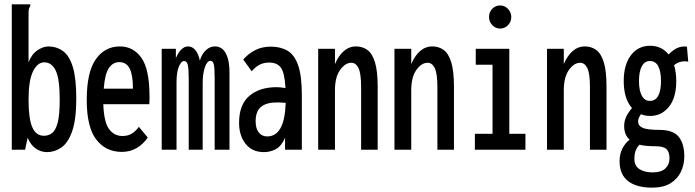

<svg xmlns="http://www.w3.org/2000/svg" viewBox="-20 -687 3190 881"><path d="M196 11Q168 11 144 -5.5Q120 -22 107 -55L95 0H34V-667H119V-659Q114 -653 112.5 -645.5Q111 -638 111 -622V-401Q125 -438 151.5 -456Q178 -474 203 -474Q242 -473 270.5 -451.5Q299 -430 314.5 -378.5Q330 -327 330 -235Q330 -140 311.5 -86Q293 -32 262 -10.5Q231 11 196 11ZM182 -64Q202 -64 218.5 -76Q235 -88 244.5 -123.5Q254 -159 254 -229Q254 -326 235.5 -363.5Q217 -401 183 -401Q152 -401 131.5 -359.5Q111 -318 111 -229Q111 -143 128 -103.5Q145 -64 182 -64Z M539 10Q465 10 421.5 -47Q378 -104 378 -228Q378 -356 419.5 -415Q461 -474 530 -474Q592 -474 629 -421.5Q666 -369 666 -245Q666 -235 666 -226.5Q666 -218 665 -209H454Q457 -126 480.5 -94.5Q504 -63 542 -63Q567 -63 585 -74Q603 -85 617 -105L658 -56Q637 -25 607 -7.5Q577 10 539 10ZM456 -280H590Q590 -343 575 -372.5Q560 -402 527 -402Q498 -402 479.5 -374.5Q461 -347 456 -280Z M722 0V-463H787V-420Q797 -445 811.5 -459.5Q826 -474 843 -474Q863 -474 877 -456.5Q891 -439 897 -409Q906 -439 924.5 -456.5Q943 -474 966 -474Q1000 -474 1017 -440.5Q1034 -407 1033 -349V0H965V-327Q965 -379 960.5 -393.5Q956 -408 946 -408Q930 -408 920 -378Q910 -348 910 -306V0H846V-322Q846 -373 841.5 -390Q837 -407 824 -407Q812 -407 801 -382Q790 -357 790 -309V0Z M1191 11Q1137 11 1107 -27Q1077 -65 1077 -123Q1077 -207 1124 -247Q1171 -287 1249 -287Q1266 -287 1290 -283Q1286 -354 1268.5 -377Q1251 -400 1215 -400Q1192 -400 1173 -391Q1154 -382 1135 -360L1096 -414Q1121 -442 1152 -457.5Q1183 -473 1222 -473Q1267 -473 1299 -454.5Q1331 -436 1348 -387.5Q1365 -339 1365 -250V0H1288V-55Q1271 -16 1245.5 -2.5Q1220 11 1191 11ZM1153 -131Q1153 -97 1167.5 -79Q1182 -61 1206 -61Q1245 -61 1266.5 -98Q1288 -135 1291 -215Q1271 -217 1251 -217Q1202 -217 1177.5 -196.5Q1153 -176 1153 -131Z M1440 0V-463H1517V-393Q1533 -431 1557.5 -452.5Q1582 -474 1614 -474Q1643 -474 1665.5 -458Q1688 -442 1700.5 -401.5Q1713 -361 1713 -289V0H1637V-287Q1637 -350 1625 -374.5Q1613 -399 1592 -399Q1564 -399 1540.5 -366Q1517 -333 1517 -273V0Z M1790 0V-463H1867V-393Q1883 -431 1907.5 -452.5Q1932 -474 1964 -474Q1993 -474 2015.5 -458Q2038 -442 2050.5 -401.5Q2063 -361 2063 -289V0H1987V-287Q1987 -350 1975 -374.5Q1963 -399 1942 -399Q1914 -399 1890.5 -366Q1867 -333 1867 -273V0Z M2159 0V-73H2240V-390H2163V-463H2317V-73H2391V0ZM2275 -556Q2254 -556 2239 -571.5Q2224 -587 2224 -609Q2224 -631 2238.5 -646.5Q2253 -662 2275 -662Q2296 -662 2311 -646Q2326 -630 2326 -609Q2326 -587 2311 -571.5Q2296 -556 2275 -556Z M2490 0V-463H2567V-393Q2583 -431 2607.5 -452.5Q2632 -474 2664 -474Q2693 -474 2715.5 -458Q2738 -442 2750.5 -401.5Q2763 -361 2763 -289V0H2687V-287Q2687 -350 2675 -374.5Q2663 -399 2642 -399Q2614 -399 2590.5 -366Q2567 -333 2567 -273V0Z M2963 -155Q2940 -155 2921 -163Q2915 -154 2911.5 -146.5Q2908 -139 2908 -129Q2908 -110 2929 -100.5Q2950 -91 3006 -91Q3070 -91 3095 -58.5Q3120 -26 3120 30Q3120 68 3104.5 101Q3089 134 3056.5 154Q3024 174 2972 174Q2901 174 2862 144Q2823 114 2823 53Q2823 19 2836 -6Q2849 -31 2869 -46Q2844 -68 2844 -109Q2844 -132 2854 -152.5Q2864 -173 2880 -191Q2842 -234 2842 -315Q2842 -390 2875 -433.5Q2908 -477 2963 -477Q3016 -477 3048 -437Q3066 -456 3086 -466Q3106 -476 3132 -473L3138 -404Q3101 -411 3073 -388Q3083 -356 3083 -315Q3083 -238 3049 -196.5Q3015 -155 2963 -155ZM2962 -224Q2988 -224 3000.5 -248Q3013 -272 3013 -315Q3013 -359 3000.5 -383Q2988 -407 2962 -407Q2938 -407 2925 -383Q2912 -359 2912 -315Q2912 -272 2925 -248Q2938 -224 2962 -224ZM2891 43Q2891 74 2914 89Q2937 104 2975 104Q3014 104 3033 86Q3052 68 3052 40Q3052 10 3038 -3Q3024 -16 2987 -16Q2967 -16 2948.5 -17.5Q2930 -19 2914 -23Q2902 -10 2896.5 5Q2891 20 2891 43Z"/></svg>

Font: Inconsolata ExtraCondensed SemiBold
Style: Regular
Weight: 600
Width: 2
Monospace: yes
Designer: Raph Levien, Cyreal, Brenton Simpson
Foundry: Raph Levien, Cyreal, Google
Version: Version 3.001; ttfautohint (v1.8.2.53-6de2)